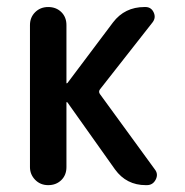

<svg xmlns="http://www.w3.org/2000/svg" viewBox="-20 -540 540 560"><path d="M67.4 -52.7V-466.8Q67.4 -489.3 82.5 -504.4Q97.7 -519.5 120.6 -519.5Q143.6 -519.5 158.7 -504.9Q173.8 -490.2 173.8 -466.8V-297.9Q173.8 -296.9 174.8 -296.9L176.8 -297.9L309.6 -474.6Q343.8 -519.5 401.4 -519.5H404.3Q420.9 -519.5 428.2 -503.9Q435.5 -488.3 424.8 -474.6L271.5 -279.3Q266.6 -272.5 271.5 -265.6L431.6 -45.9Q442.4 -32.2 434.1 -16.1Q425.8 0 408.2 0H405.3Q348.6 0 315.4 -45.9L176.8 -241.2Q175.8 -242.2 174.8 -242.2Q173.8 -242.2 173.8 -241.2V-52.7Q173.8 -29.3 158.7 -14.6Q143.6 0 120.6 0Q97.7 0 82.5 -15.6Q67.4 -31.2 67.4 -52.7Z"/></svg>

Font: Rounded Mgen+ 2m medium
Style: Regular
Weight: 500
Designer: [Source Han Sans]
Ryoko NISHIZUKA  (kana & ideographs); Paul D. Hunt (Latin, Greek & Cyrillic); Wenlong ZHANG  (bopomofo
Version: Version 1.059.20150602